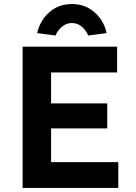

<svg xmlns="http://www.w3.org/2000/svg" viewBox="-20 -931 672 951"><path d="M92 0V-700H560V-572H233V-419H511V-295H233V-128H566V0ZM255 -755 164 -767Q178 -829 224 -870Q270 -911 336 -911Q402 -911 448.5 -870Q495 -829 508 -767L417 -755Q407 -780 385.5 -798.5Q364 -817 336 -817Q309 -817 287 -798.5Q265 -780 255 -755Z"/></svg>

Font: Lexend SemiBold
Style: Regular
Weight: 600
Designer: Bonnie Shaver-Troup, Thomas Jockin
Foundry: Lexend
Version: Version 1.005; ttfautohint (v1.8.3)